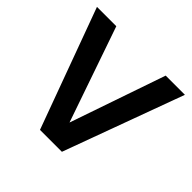

<svg xmlns="http://www.w3.org/2000/svg" viewBox="-171 -875 1053 1053"><g transform="rotate(45 355.5 -349.0)"><path d="M696 -698 440 0H270L14 -698H164L356 -143L547 -698Z"/></g></svg>

Font: Fz Poppins SemBd
Style: Regular
Weight: 600
Designer: Ninad Kale (Devanagari), Jonny Pinhorn (Latin)
Foundry: Indian Type Foundry
Version: Vit hóa bi Vntype.Com & FontZin.Com